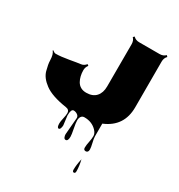

<svg xmlns="http://www.w3.org/2000/svg" viewBox="-240 -827 1286 1382"><g transform="rotate(30 403.0 -136.5)"><path d="M336.9 63.5 346.7 140.6Q346.7 152.3 342.5 165Q338.4 177.7 329.1 177.7Q314.5 177.7 314.5 141.6Q314.5 126.5 321.3 96.9Q328.1 67.4 328.1 51.8Q328.1 21.5 296.9 17.6Q172.9 -1 114.3 -44.9Q58.6 -85.9 44.9 -135.7Q31.2 -186 30.8 -215.8Q29.3 -270 10.7 -286.6L15.1 -291.5Q29.3 -278.3 40.5 -278.3Q83.5 -278.3 147.7 -289.8Q211.9 -301.3 236.1 -304Q260.3 -306.6 277.8 -328.6L288.6 -320.3Q272.9 -300.8 272.9 -275.9Q272.9 -251 278.1 -228.8Q283.2 -206.5 293.9 -187.5Q318.4 -145 371.3 -145Q424.3 -145 452.1 -175.8Q480 -206.5 480 -259.8L480.5 -610.8Q480.5 -641.6 461.9 -659.7L471.7 -669.9Q491.2 -650.4 520.5 -650.4H690.4Q720.2 -650.4 739.3 -669.9L749 -659.7Q730 -641.1 730 -610.8V-231Q730 -71.3 584 -10.7H583.5V95.2Q583.5 112.3 591.6 145.5Q599.6 178.7 599.6 195.3Q599.6 221.7 578.6 221.7Q560.5 221.7 560.5 201.4Q560.5 181.2 566.9 150.9Q573.2 120.6 573.2 99.1Q573.2 77.6 552.7 55.7Q513.2 14.2 450.2 14.2Q433.1 14.2 424.1 26.6Q415 39.1 415 59.6Q415 80.1 423.8 124.3Q432.6 168.5 432.6 185.5Q432.6 223.1 413.1 223.1Q402.3 223.1 397.5 211.7Q392.6 200.2 392.6 188L404.3 46.4Q404.3 30.3 389.6 20.3Q375 10.3 358.4 10.3Q336.9 10.3 336.9 63.5ZM569.8 379.9Q569.8 338.9 582 286.6Q594.2 337.9 594.2 379.4Q594.2 397.5 582 397.5Q569.8 397.5 569.8 379.9Z"/></g></svg>

Font: Nosifer
Style: Regular
Weight: 400
Version: Version 001.002